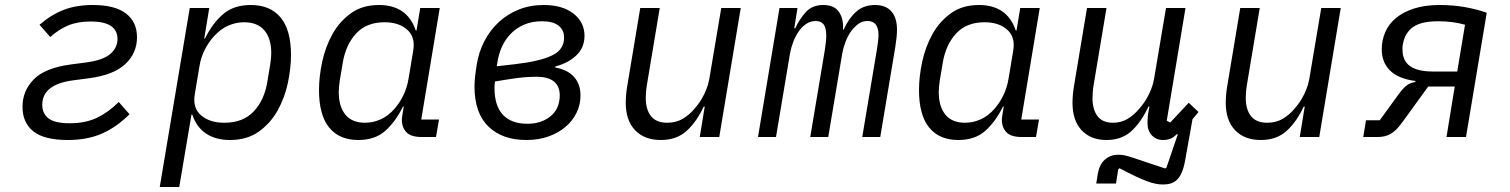

<svg xmlns="http://www.w3.org/2000/svg" viewBox="-20 -548 6040 768"><path d="M251 12Q157 12 113.5 -22.5Q70 -57 70 -121Q70 -184 114.5 -230Q159 -276 262 -290L323 -298Q392 -307 421 -332Q450 -357 450 -392Q450 -426 424 -444Q398 -462 342 -462Q291 -462 253.5 -446.5Q216 -431 181 -400L138 -449Q186 -490 236 -509Q286 -528 351 -528Q440 -528 484 -494Q528 -460 528 -399Q528 -336 481.5 -292Q435 -248 336 -235L275 -227Q149 -211 149 -129Q149 -94 174 -74.5Q199 -55 259 -55Q322 -55 368 -77Q414 -99 455 -140L498 -91Q447 -40 388.5 -14Q330 12 251 12Z M739 -516H817L797 -394H800Q830 -455 872.5 -491.5Q915 -528 983 -528Q1061 -528 1102.5 -478Q1144 -428 1144 -328Q1144 -276 1131.5 -216.5Q1119 -157 1090.5 -106Q1062 -55 1015 -21.5Q968 12 900 12Q843 12 804.5 -13.5Q766 -39 749 -90H746L697 200H619ZM877 -57Q952 -57 994.5 -102Q1037 -147 1049 -219L1061 -291Q1063 -305 1064 -315.5Q1065 -326 1065 -336Q1065 -394 1037.5 -426.5Q1010 -459 956 -459Q924 -459 893 -445.5Q862 -432 835 -402Q815 -380 799.5 -350Q784 -320 778 -284L759 -170Q750 -116 784.5 -86.5Q819 -57 877 -57Z M1413 12Q1337 12 1296.5 -38Q1256 -88 1256 -188Q1256 -240 1268.5 -299.5Q1281 -359 1309 -410Q1337 -461 1383 -494.5Q1429 -528 1496 -528Q1552 -528 1589 -502.5Q1626 -477 1643 -426H1646L1661 -516H1739L1665 -70H1736L1724 0H1666Q1618 0 1600.5 -25Q1583 -50 1589 -85L1595 -122H1592Q1562 -61 1521 -24.5Q1480 12 1413 12ZM1440 -57Q1472 -57 1502.5 -70.5Q1533 -84 1559 -114Q1579 -137 1593.5 -167Q1608 -197 1614 -232L1633 -346Q1642 -400 1608.5 -429.5Q1575 -459 1518 -459Q1446 -459 1404.5 -414Q1363 -369 1351 -297L1339 -225Q1337 -211 1336 -200.5Q1335 -190 1335 -180Q1335 -122 1361.5 -89.5Q1388 -57 1440 -57Z M2086 12Q1989 12 1933.5 -42Q1878 -96 1878 -202Q1878 -219 1880 -238.5Q1882 -258 1887 -290Q1895 -340 1917.5 -383.5Q1940 -427 1974.5 -459Q2009 -491 2054.5 -509.5Q2100 -528 2155 -528Q2230 -528 2274 -493.5Q2318 -459 2318 -405Q2318 -358 2286 -327Q2254 -296 2201 -282V-278Q2251 -269 2276.5 -240Q2302 -211 2302 -166Q2302 -129 2286 -96.5Q2270 -64 2241.5 -40Q2213 -16 2173.5 -2Q2134 12 2086 12ZM2090 -53Q2140 -53 2175 -77.5Q2210 -102 2217 -144Q2218 -149 2218.5 -154.5Q2219 -160 2219 -166Q2219 -241 2125 -241Q2105 -241 2078 -239Q2051 -237 2002 -229L1960 -222Q1959 -217 1958.5 -210.5Q1958 -204 1958 -196Q1958 -125 1991.5 -89Q2025 -53 2090 -53ZM2038 -291Q2090 -297 2126 -305.5Q2162 -314 2185.5 -325Q2209 -336 2220.5 -350.5Q2232 -365 2235 -382Q2236 -387 2236 -391Q2236 -395 2236 -400Q2236 -428 2214 -445.5Q2192 -463 2148 -463Q2109 -463 2078 -450Q2047 -437 2024.5 -414.5Q2002 -392 1988 -361.5Q1974 -331 1969 -295L1967 -283Z M2799 -122H2795Q2766 -60 2726 -24Q2686 12 2623 12Q2558 12 2520.5 -27Q2483 -66 2483 -137Q2483 -169 2489 -204L2541 -516H2619L2568 -211Q2565 -193 2564 -178.5Q2563 -164 2563 -156Q2563 -110 2584 -83.5Q2605 -57 2649 -57Q2683 -57 2709.5 -72Q2736 -87 2758 -113Q2762 -118 2770.5 -128.5Q2779 -139 2788 -154.5Q2797 -170 2805 -189.5Q2813 -209 2817 -231L2865 -516H2943L2857 0H2779Z M3012 0 3098 -516H3170L3157 -435H3161Q3179 -474 3204.5 -501Q3230 -528 3273 -528Q3317 -528 3336 -500Q3355 -472 3352 -430H3355Q3375 -475 3405 -501.5Q3435 -528 3480 -528Q3523 -528 3545.5 -502.5Q3568 -477 3568 -429Q3568 -415 3566 -396Q3564 -377 3561 -359L3501 0H3429L3487 -346Q3490 -364 3492 -380.5Q3494 -397 3494 -408Q3494 -464 3450 -464Q3429 -464 3413.5 -452.5Q3398 -441 3385 -424Q3371 -404 3362 -380.5Q3353 -357 3349 -334L3293 0H3221L3279 -346Q3285 -382 3285 -405Q3285 -437 3274.5 -450.5Q3264 -464 3243 -464Q3222 -464 3205 -452.5Q3188 -441 3176 -424Q3162 -404 3153 -380.5Q3144 -357 3140 -334L3084 0Z M3813 12Q3737 12 3696.5 -38Q3656 -88 3656 -188Q3656 -240 3668.5 -299.5Q3681 -359 3709 -410Q3737 -461 3783 -494.5Q3829 -528 3896 -528Q3952 -528 3989 -502.5Q4026 -477 4043 -426H4046L4061 -516H4139L4065 -70H4136L4124 0H4066Q4018 0 4000.5 -25Q3983 -50 3989 -85L3995 -122H3992Q3962 -61 3921 -24.5Q3880 12 3813 12ZM3840 -57Q3872 -57 3902.5 -70.5Q3933 -84 3959 -114Q3979 -137 3993.5 -167Q4008 -197 4014 -232L4033 -346Q4042 -400 4008.5 -429.5Q3975 -459 3918 -459Q3846 -459 3804.5 -414Q3763 -369 3751 -297L3739 -225Q3737 -211 3736 -200.5Q3735 -190 3735 -180Q3735 -122 3761.5 -89.5Q3788 -57 3840 -57Z M4632 190Q4618 190 4602.5 187Q4587 184 4567 176.5Q4547 169 4520.5 156.5Q4494 144 4458 125L4453 129L4444 186H4365L4371 149Q4377 111 4399 91Q4421 71 4453 71Q4467 71 4479 73.5Q4491 76 4518 85L4641 126L4646 122L4691 -10L4688 -12Q4674 2 4661.5 7Q4649 12 4632 12Q4605 12 4587.5 -6.5Q4570 -25 4570 -55Q4570 -70 4571.5 -85Q4573 -100 4578 -122H4574Q4545 -60 4506 -24Q4467 12 4406 12Q4343 12 4306.5 -27Q4270 -66 4270 -137Q4270 -169 4276 -204L4328 -516H4406L4355 -211Q4352 -193 4351 -178.5Q4350 -164 4350 -156Q4350 -110 4370 -83.5Q4390 -57 4432 -57Q4464 -57 4489.5 -72Q4515 -87 4537 -113Q4541 -118 4549.5 -128.5Q4558 -139 4567 -154.5Q4576 -170 4584 -189.5Q4592 -209 4596 -231L4644 -516H4722L4647 -65L4661 -58L4735 -137L4774 -100L4750 -71L4721 91Q4716 120 4708 139.5Q4700 159 4689 170Q4678 181 4664 185.5Q4650 190 4632 190Z M5199 -122H5195Q5166 -60 5126 -24Q5086 12 5023 12Q4958 12 4920.5 -27Q4883 -66 4883 -137Q4883 -169 4889 -204L4941 -516H5019L4968 -211Q4965 -193 4964 -178.5Q4963 -164 4963 -156Q4963 -110 4984 -83.5Q5005 -57 5049 -57Q5083 -57 5109.5 -72Q5136 -87 5158 -113Q5162 -118 5170.5 -128.5Q5179 -139 5188 -154.5Q5197 -170 5205 -189.5Q5213 -209 5217 -231L5265 -516H5343L5257 0H5179Z M5444 -67H5499L5576 -173Q5593 -196 5607 -206.5Q5621 -217 5641 -220L5642 -224Q5573 -233 5540 -266Q5507 -299 5507 -350Q5507 -387 5521 -419.5Q5535 -452 5564 -476Q5593 -500 5636.5 -514Q5680 -528 5739 -528Q5792 -528 5840 -519.5Q5888 -511 5927 -497L5844 0H5766L5799 -202H5693L5590 -60Q5564 -24 5542 -12Q5520 0 5491 0H5433ZM5809 -262 5840 -449Q5820 -455 5793 -459Q5766 -463 5733 -463Q5665 -463 5632.5 -440Q5600 -417 5592 -373Q5590 -364 5590 -359.5Q5590 -355 5590 -350Q5590 -304 5621 -283Q5652 -262 5710 -262Z"/></svg>

Font: IBM Plex Mono
Style: Italic
Weight: 400
Italic angle: -9°
Monospace: yes
Designer: Mike Abbink, Paul van der Laan, Pieter van Rosmalen
Foundry: Bold Monday
Version: Version 2.3